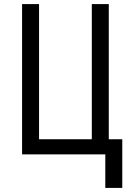

<svg xmlns="http://www.w3.org/2000/svg" viewBox="-20 -755 640 939"><path d="M578 164H495V0H88V-735H171V-74H429V-735H512V-74H578Z"/></svg>

Font: Zed Mono Extended
Style: Regular
Weight: 400
Width: 7
Monospace: yes
Designer: Belleve Invis
Foundry: Belleve Invis
Version: Version 1.0.0; ttfautohint (v1.8.4)